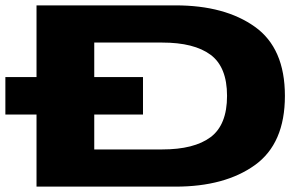

<svg xmlns="http://www.w3.org/2000/svg" viewBox="-49 -695 1138 715"><path d="M-29 -268.5V-408H87V-675H604.5Q788.5 -675 900.2 -595.2Q1012 -515.5 1012 -338Q1012 -160.5 900.2 -80.2Q788.5 0 604.5 0H87V-268.5ZM302 -138.5H555Q674 -138.5 735.2 -184.2Q796.5 -230 796.5 -338Q796.5 -445.5 735.2 -491Q674 -536.5 555 -536.5H302V-408H483.5V-268.5H302Z"/></svg>

Font: Anybody UltraExpanded Regular
Style: Bold
Weight: 700
Width: 9
Designer: Tyler Finck
Foundry: Etcetera Type Company
Version: Version 1.010; ttfautohint (v1.8.3) -l 8 -r 50 -G 200 -x 14 